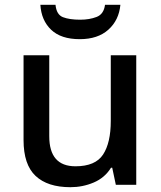

<svg xmlns="http://www.w3.org/2000/svg" viewBox="-20 -862 670 799"><path d="M547 -632V-93H462L447 -164H442Q416 -122 370 -102.5Q324 -83 273 -83Q178 -83 128 -130Q78 -177 78 -279V-632H185V-295Q185 -170 294 -170Q377 -170 409 -219Q441 -268 441 -359V-632ZM481 -842Q475 -778 431 -738.5Q387 -699 312 -699Q234 -699 193 -738Q152 -777 148 -842H211Q215 -801 242 -790.5Q269 -780 314 -780Q352 -780 382 -791.5Q412 -803 417 -842Z"/></svg>

Font: Noto Sans Kannada UI Medium
Style: Regular
Weight: 500
Designer: Jelle Bosma - Monotype Design Team
Foundry: Monotype Imaging Inc.
Version: Version 2.005; ttfautohint (v1.8.4.7-5d5b)